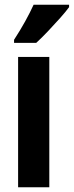

<svg xmlns="http://www.w3.org/2000/svg" viewBox="-20 -786 310 806"><path d="M187 0H56V-547H187ZM270 -756Q257 -738 233 -711Q209 -684 182 -655.5Q155 -627 132 -606H39V-619Q65 -659 85.5 -696Q106 -733 121 -766H270Z"/></svg>

Font: Noto Sans Khmer UI ExtraCondensed
Style: Bold
Weight: 700
Width: 2
Designer: Danh Hong and the Monotype Design Team
Foundry: Monotype Imaging Inc.
Version: Version 2.002; ttfautohint (v1.8.4.7-5d5b)